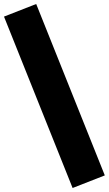

<svg xmlns="http://www.w3.org/2000/svg" viewBox="-35 -825 544 960"><path d="M328 115 -15 -742 146 -805 489 52Z"/></svg>

Font: Geologica Black
Style: Regular
Weight: 900
Designer: Sindre Bremnes, Frode Helland
Foundry: Monokrom Skriftforlag AS
Version: Version 1.010;gftools[0.9.28]